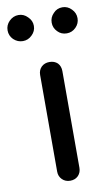

<svg xmlns="http://www.w3.org/2000/svg" viewBox="-100 -826 499 871"><g transform="rotate(-10 150.0 -390.5)"><path d="M49.8 -661.1Q25.4 -661.1 6.8 -678.7Q-10.7 -696.3 -10.7 -720.7Q-10.7 -745.1 6.8 -762.7Q25.4 -781.2 49.8 -781.2Q74.2 -781.2 91.8 -762.7Q110.4 -745.1 110.4 -720.7Q110.4 -696.3 91.8 -678.7Q74.2 -661.1 49.8 -661.1ZM252 -661.1Q226.6 -661.1 210 -678.7Q192.4 -696.3 192.4 -720.7Q192.4 -745.1 210 -762.7Q226.6 -781.2 252 -781.2Q276.4 -781.2 293.9 -762.7Q311.5 -745.1 311.5 -720.7Q311.5 -696.3 293.9 -678.7Q276.4 -661.1 252 -661.1ZM151.4 0Q128.9 0 114.3 -14.6Q99.6 -29.3 99.6 -50.8Q99.6 -199.2 99.6 -496.1Q99.6 -518.6 114.3 -533.2Q128.9 -546.9 151.4 -546.9Q173.8 -546.9 188.5 -533.2Q202.1 -518.6 202.1 -496.1Q202.1 -347.7 202.1 -50.8Q202.1 -29.3 188.5 -14.6Q173.8 0 151.4 0Z"/></g></svg>

Font: Abed
Style: Bold
Weight: 700
Designer: Johan Aakerlund
Version: Version 3.105